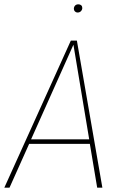

<svg xmlns="http://www.w3.org/2000/svg" viewBox="-29 -869 558 889"><path d="M421 0 387 -203H106L15 0H-9L299 -681H327L445 0ZM115 -224H384L311 -662ZM313 -828Q313 -837 318.5 -843Q324 -849 334 -849Q342 -849 347 -844.5Q352 -840 352 -832Q352 -824 346 -817.5Q340 -811 330 -811Q323 -811 318 -816Q313 -821 313 -828Z"/></svg>

Font: Fira Sans Condensed Thin
Style: Italic
Weight: 250
Width: 3
Italic angle: -8°
Designer: Carrois Corporate & Edenspiekermann AG
Foundry: Carrois Corporate GbR & Edenspiekermann AG
Version: Version 4.203